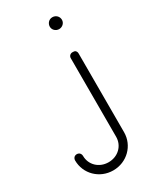

<svg xmlns="http://www.w3.org/2000/svg" viewBox="-180 -429 589 713"><g transform="rotate(-30 114.5 -73.0)"><path d="M173 -376C159 -376 148 -364 148 -350C148 -336 160 -325 174 -325C188 -325 200 -336 200 -350C200 -365 188 -376 174 -376ZM173 -226C164 -226 157 -219 157 -210V127C157 165 127 195 86 195C45 195 15 165 15 127C15 121 12 115 7 112C1 109 -5 109 -11 112C-16 115 -19 121 -19 127C-19 184 27 230 86 230C145 230 191 184 191 127V-210C191 -215 190 -219 186 -223C184 -225 180 -226 176 -226Z"/></g></svg>

Font: LetsTrace
Style: basic
Weight: 500
Version: Version 002.000